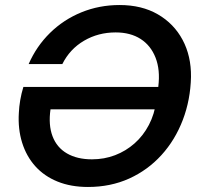

<svg xmlns="http://www.w3.org/2000/svg" viewBox="-20 -732 801 764"><path d="M330 12Q262 12 209 -9.5Q156 -31 120.5 -70.5Q85 -110 68 -164.5Q51 -219 55 -283Q56 -307 60.5 -333.5Q65 -360 73 -386H632L617 -297H181Q172 -235 189 -190Q206 -145 246.5 -121.5Q287 -98 346 -98Q395 -98 438 -114.5Q481 -131 515.5 -161.5Q550 -192 572.5 -235Q595 -278 602 -331L610 -388Q618 -454 599 -502.5Q580 -551 539.5 -577Q499 -603 440 -603Q371 -603 314.5 -570Q258 -537 228 -477H94Q125 -548 179 -601Q233 -654 304 -683Q375 -712 456 -712Q544 -712 608 -675Q672 -638 706.5 -573.5Q741 -509 740 -426Q738 -335 707.5 -255Q677 -175 622.5 -115Q568 -55 494 -21.5Q420 12 330 12Z"/></svg>

Font: DM Sans 20pt SemiBold
Style: Italic
Weight: 600
Italic angle: -10°
Version: Version 4.004;gftools[0.9.30]